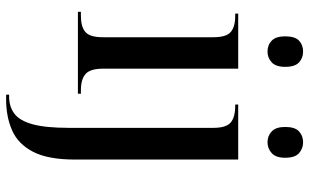

<svg xmlns="http://www.w3.org/2000/svg" viewBox="-216 -578 1033 642"><g transform="rotate(90 301.0 -256.5)"><path d="M152 -634Q130 -634 115.5 -648Q101 -662 101 -693Q101 -726 115.5 -739.5Q130 -753 152 -753Q173 -753 188 -739.5Q203 -726 203 -693Q203 -662 188 -648Q173 -634 152 -634ZM19 0V-10H32Q69 -10 86.5 -25Q104 -40 104 -84V-453Q104 -496 86.5 -511Q69 -526 33 -526H25V-536H209V-86Q209 -41 227 -25.5Q245 -10 281 -10H293V0ZM455 -634Q434 -634 419 -648Q404 -662 404 -693Q404 -726 419 -739.5Q434 -753 455 -753Q476 -753 491.5 -739.5Q507 -726 507 -693Q507 -662 491.5 -648Q476 -634 455 -634ZM296 240V230H302Q336 230 359.5 212.5Q383 195 395 151.5Q407 108 407 30V-453Q407 -496 389 -511Q371 -526 333 -526H329V-536H513V10Q513 100 487 150Q461 200 415.5 220Q370 240 312 240Z"/></g></svg>

Font: Noto Serif Display SemiCondensed Medium
Style: Regular
Weight: 500
Width: 4
Designer: Monotype Design Team
Foundry: Monotype Imaging Inc.
Version: Version 2.009